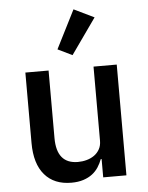

<svg xmlns="http://www.w3.org/2000/svg" viewBox="-56 -840 691 898"><g transform="rotate(-5 290.0 -391.5)"><path d="M393 -86H389Q382 -67 370.5 -49Q359 -31 341.5 -17.5Q324 -4 299.5 4Q275 12 243 12Q162 12 117.5 -40Q73 -92 73 -189V-520H182V-203Q182 -82 282 -82Q303 -82 323 -87.5Q343 -93 358.5 -104Q374 -115 383.5 -132Q393 -149 393 -172V-520H502V0H393ZM300 -582 232 -615 323 -795 418 -749Z"/></g></svg>

Font: IBM Plex Sans Devanagari Medium
Style: Regular
Weight: 500
Designer: Mike Abbink, Paul van der Laan, Pieter van Rosmalen, Erin McLaughlin
Foundry: Bold Monday
Version: Version 1.1